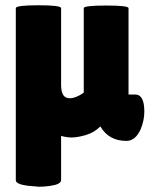

<svg xmlns="http://www.w3.org/2000/svg" viewBox="-20 -525 612 729"><path d="M40 -494Q40 -505 126 -505Q212 -505 212 -494V-202Q212 -152 244 -152Q268 -152 298 -173V-494Q298 -504 383 -504Q468 -504 468 -494V-166H494Q528 -166 528 -101Q528 -68 514 -34Q494 10 460 10Q393 10 361 -45Q337 -21 305 -12Q273 -3 253 -3Q233 -3 212 -9V159Q212 175 169 181Q148 184 128 184L83 180Q40 174 40 159Z"/></svg>

Font: Lilita One
Style: Regular
Weight: 400
Designer: Juan Montoreano
Foundry: Juan Montoreano
Version: Version 1.002